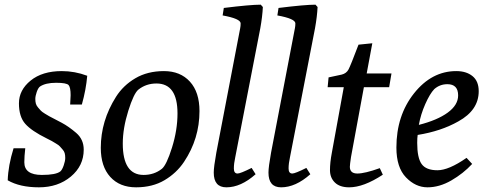

<svg xmlns="http://www.w3.org/2000/svg" viewBox="-20 -792 2077 821"><path d="M280 -345 282 -385Q282 -418 273.5 -428Q265 -438 220 -438Q175 -438 151 -422Q143 -416 137 -398.5Q131 -381 131 -369Q131 -357 133.5 -348.5Q136 -340 143 -332Q150 -324 154.5 -319Q159 -314 172 -306Q185 -298 190.5 -295Q196 -292 212.5 -283.5Q229 -275 244 -267Q274 -251 306 -223.5Q338 -196 338 -152Q338 -83 283 -37Q228 9 146.5 9Q65 9 13 -21Q15 -84 38 -158H88Q84 -123 84 -98Q84 -44 159 -44Q219 -44 238 -59Q246 -66 252.5 -85Q259 -104 259 -116.5Q259 -129 256.5 -137.5Q254 -146 247 -153.5Q240 -161 236 -166Q232 -171 219 -178.5Q206 -186 201.5 -189Q197 -192 180 -200Q115 -232 88 -262.5Q61 -293 61 -350Q61 -407 111 -447.5Q161 -488 244 -488Q300 -488 353 -468Q348 -409 330 -345Z M411 -160Q411 -275 476 -378Q507 -427 559 -457.5Q611 -488 681 -488Q751 -488 792 -443Q833 -398 833 -317Q833 -199 767 -100Q735 -52 683.5 -21.5Q632 9 562 9Q492 9 451.5 -35.5Q411 -80 411 -160ZM505 -178Q505 -44 594 -44Q639 -44 672 -70Q692 -86 715.5 -161Q739 -236 739 -307Q739 -435 649 -435Q605 -435 572 -409Q552 -393 528.5 -318Q505 -243 505 -178Z M1056 -74 1073 -47Q1010 9 948 9Q894 9 894 -54Q894 -78 905 -139L1007 -671Q1009 -681 1009 -692Q1009 -712 932 -726L937 -758Q1050 -772 1095 -772L1104 -762Q1102 -721 1093 -671L986 -120Q980 -93 980 -71.5Q980 -50 996 -50Q1008 -50 1056 -74Z M1290 -74 1307 -47Q1244 9 1182 9Q1128 9 1128 -54Q1128 -78 1139 -139L1241 -671Q1243 -681 1243 -692Q1243 -712 1166 -726L1171 -758Q1284 -772 1329 -772L1338 -762Q1336 -721 1327 -671L1220 -120Q1214 -93 1214 -71.5Q1214 -50 1230 -50Q1242 -50 1290 -74Z M1604 -73 1617 -45Q1535 9 1473 9Q1433 9 1412 -11.5Q1391 -32 1391 -64.5Q1391 -97 1399 -139L1450 -419H1381L1385 -461L1441 -473Q1461 -478 1470 -494.5Q1479 -511 1513 -601L1572 -607L1548 -478H1654L1644 -419H1536L1481 -121Q1476 -88 1476 -79Q1476 -50 1508 -50Q1540 -50 1604 -73Z M1975 -117 1999 -91Q1961 -50 1910 -20.5Q1859 9 1808 9Q1757 9 1716 -33.5Q1675 -76 1675 -161Q1675 -298 1750.5 -393Q1826 -488 1931 -488Q1974 -488 2000.5 -466.5Q2027 -445 2027 -402Q2027 -321 1940 -273Q1866 -231 1766 -215Q1764 -203 1764 -181Q1764 -117 1783 -90.5Q1802 -64 1850.5 -64Q1899 -64 1975 -117ZM1771 -258Q1850 -278 1894.5 -310.5Q1939 -343 1939 -384Q1939 -432 1893 -432Q1861 -432 1837 -411Q1818 -391 1798.5 -347Q1779 -303 1771 -258Z"/></svg>

Font: Poly
Style: Italic
Weight: 400
Italic angle: -10°
Designer: Nicolas Silva
Foundry: Jose Nicolas Silva Schwarzenberg
Version: Version 1.003